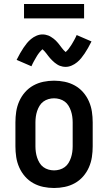

<svg xmlns="http://www.w3.org/2000/svg" viewBox="-20 -931 540 959"><path d="M250 8Q223 8 196.5 2.5Q170 -3 146.5 -16Q123 -29 105 -49.5Q87 -70 76 -95Q65 -120 61 -146.5Q57 -173 57 -200V-320Q57 -347 61 -373.5Q65 -400 76 -425Q87 -450 105 -470.5Q123 -491 146.5 -504Q170 -517 196.5 -522.5Q223 -528 250 -528Q277 -528 303.5 -522.5Q330 -517 353.5 -504Q377 -491 395 -470.5Q413 -450 424 -425Q435 -400 439 -373.5Q443 -347 443 -320V-200Q443 -173 439 -146.5Q435 -120 424 -95Q413 -70 395 -49.5Q377 -29 353.5 -16Q330 -3 303.5 2.5Q277 8 250 8ZM250 -80Q264 -80 278 -84Q292 -88 303.5 -96.5Q315 -105 322.5 -117.5Q330 -130 334.5 -143.5Q339 -157 341 -171.5Q343 -186 343 -200V-320Q343 -334 341 -348.5Q339 -363 334.5 -376.5Q330 -390 322.5 -402.5Q315 -415 303.5 -423.5Q292 -432 278 -436Q264 -440 250 -440Q236 -440 222 -436Q208 -432 196.5 -423.5Q185 -415 177.5 -402.5Q170 -390 165.5 -376.5Q161 -363 159 -348.5Q157 -334 157 -320V-200Q157 -186 159 -171.5Q161 -157 165.5 -143.5Q170 -130 177.5 -117.5Q185 -105 196.5 -96.5Q208 -88 222 -84Q236 -80 250 -80ZM308 -597Q300 -597 292.5 -598.5Q285 -600 278.5 -602.5Q272 -605 265 -609.5Q258 -614 252.5 -618.5Q247 -623 241 -629Q235 -635 230 -640.5Q225 -646 221 -651.5Q217 -657 211.5 -664Q206 -671 201.5 -676Q197 -681 192 -685Q190 -683 185.5 -678.5Q181 -674 179 -671.5Q177 -669 175 -666.5Q173 -664 170.5 -660.5Q168 -657 165.5 -653Q163 -649 160.5 -644.5Q158 -640 155 -635Q152 -630 149 -624.5Q146 -619 143 -613Q140 -607 137 -600L63 -632Q72 -650 80.5 -665Q89 -680 97.5 -692.5Q106 -705 114.5 -715.5Q123 -726 135 -736Q147 -746 162 -752.5Q177 -759 192 -759Q200 -759 207.5 -757.5Q215 -756 221.5 -753.5Q228 -751 235 -746.5Q242 -742 247.5 -738Q253 -734 259 -728Q265 -722 270 -716Q275 -710 279 -704.5Q283 -699 288.5 -692Q294 -685 298 -680.5Q302 -676 308 -671Q310 -673 314.5 -677.5Q319 -682 321 -684.5Q323 -687 325 -690Q327 -693 329.5 -696.5Q332 -700 334.5 -703.5Q337 -707 339.5 -711.5Q342 -716 345 -721Q348 -726 351 -731.5Q354 -737 357 -743Q360 -749 363 -756L437 -724Q428 -706 419.5 -691Q411 -676 402.5 -663.5Q394 -651 385.5 -640.5Q377 -630 365 -620Q353 -610 338 -603.5Q323 -597 308 -597ZM400 -839H100V-911H400Z"/></svg>

Font: Iosevka Curly Slab Semibold
Style: Regular
Weight: 600
Monospace: yes
Designer: Belleve Invis
Foundry: Belleve Invis
Version: Version 22.1.2; ttfautohint (v1.8.4)